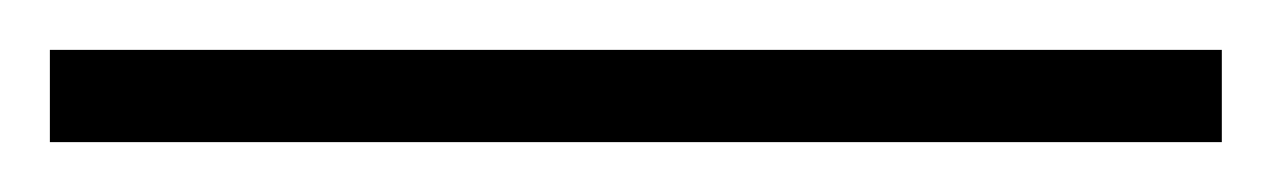

<svg xmlns="http://www.w3.org/2000/svg" viewBox="-20 22 510 77"><path d="M0 79V42H470V79Z"/></svg>

Font: Literata ExtraLight
Style: Regular
Weight: 250
Designer: Latin by Veronika Burian and Jose Scaglione. Greek by Irene Vlachou. Cyrillic by Vera Evstafieva.
Foundry: TypeTogether
Version: Version 3.103;gftools[0.9.29]